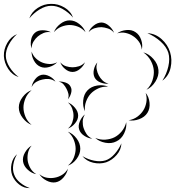

<svg xmlns="http://www.w3.org/2000/svg" viewBox="-101 -722 904 990"><path d="M50 -627Q62 -661 94 -681.5Q126 -702 162 -702Q198 -703 231 -683.5Q264 -664 276 -631Q253 -658 222 -675.5Q191 -693 162 -692Q134 -692 103.5 -673.5Q73 -655 50 -627ZM177 -556Q186 -580 209.5 -598.5Q233 -617 258 -617Q284 -617 307.5 -598.5Q331 -580 340 -556Q323 -576 301 -584.5Q279 -593 258 -593Q238 -593 216 -584.5Q194 -576 177 -556ZM356 -556Q363 -575 382.5 -590.5Q402 -606 423 -606Q443 -605 461.5 -588.5Q480 -572 487 -553Q474 -569 456 -575Q438 -581 422 -582Q405 -582 387 -576.5Q369 -571 356 -556ZM503 -550Q522 -564 550 -567Q578 -570 598 -556Q618 -543 627 -516.5Q636 -490 630 -466Q628 -490 614.5 -508Q601 -526 585 -536Q569 -547 547.5 -552Q526 -557 503 -550ZM62 -472Q55 -491 59 -515Q63 -539 79 -553Q94 -566 118.5 -566Q143 -566 161 -556Q141 -559 124 -552Q107 -545 94 -534Q82 -524 72 -508Q62 -492 62 -472ZM659 -551Q700 -549 732 -520.5Q764 -492 776 -453Q788 -414 778.5 -372Q769 -330 736 -306Q758 -340 767 -379.5Q776 -419 767 -450Q757 -481 727 -508Q697 -535 659 -551ZM-5 -325Q-38 -335 -58.5 -366.5Q-79 -398 -81 -433Q-82 -468 -63.5 -500.5Q-45 -533 -13 -546Q-39 -523 -55.5 -492Q-72 -461 -71 -433Q-70 -405 -51.5 -375.5Q-33 -346 -5 -325ZM194 -401Q178 -384 152.5 -376.5Q127 -369 107 -378Q86 -387 73.5 -410.5Q61 -434 62 -456Q69 -435 84 -421Q99 -407 116 -400Q133 -393 153.5 -392Q174 -391 194 -401ZM638 -452Q667 -444 690 -418Q713 -392 716 -361Q719 -331 700.5 -301.5Q682 -272 654 -259Q676 -280 685 -307.5Q694 -335 692 -359Q690 -384 676.5 -409Q663 -434 638 -452ZM337 -401Q330 -382 311.5 -366.5Q293 -351 273 -351Q253 -351 234.5 -366.5Q216 -382 210 -401Q222 -386 239.5 -380.5Q257 -375 273 -375Q289 -375 306.5 -380.5Q324 -386 337 -401ZM459 -291Q440 -288 418 -296.5Q396 -305 387 -322Q378 -340 383 -363Q388 -386 401 -400Q394 -382 397.5 -364.5Q401 -347 408 -334Q415 -320 427.5 -307.5Q440 -295 459 -291ZM62 -273Q65 -293 79 -312Q93 -331 113 -336Q132 -340 153.5 -329Q175 -318 185 -301Q169 -313 151 -314.5Q133 -316 118 -312Q102 -309 86.5 -300Q71 -291 62 -273ZM201 -301Q217 -303 236.5 -296.5Q256 -290 263 -275Q271 -261 265.5 -241.5Q260 -222 249 -210Q255 -225 251.5 -239Q248 -253 242 -264Q236 -276 226.5 -287Q217 -298 201 -301ZM337 -148Q325 -173 328 -204.5Q331 -236 350 -256Q369 -276 400 -281Q431 -286 457 -275Q429 -277 405.5 -266Q382 -255 367 -239Q352 -223 343 -199Q334 -175 337 -148ZM62 -78Q36 -88 16 -114Q-4 -140 -4 -168Q-4 -196 16 -222Q36 -248 62 -257Q40 -239 30 -214.5Q20 -190 20 -168Q20 -145 30 -120.5Q40 -96 62 -78ZM650 -243Q667 -223 670 -192.5Q673 -162 659 -140Q645 -118 616.5 -107.5Q588 -97 562 -102Q588 -106 607.5 -120.5Q627 -135 638 -153Q649 -170 653.5 -194Q658 -218 650 -243ZM249 -194Q269 -186 285.5 -166.5Q302 -147 302 -126Q302 -105 285.5 -85.5Q269 -66 249 -59Q265 -72 271.5 -90.5Q278 -109 278 -126Q278 -143 271.5 -161.5Q265 -180 249 -194ZM375 -7Q355 -8 334 -21.5Q313 -35 307 -55Q301 -74 311 -97Q321 -120 337 -132Q326 -115 325.5 -96Q325 -77 330 -62Q335 -46 345.5 -30.5Q356 -15 375 -7ZM550 -92Q553 -63 539 -34Q525 -5 499 7Q474 20 442 14Q410 8 390 -11Q416 0 442.5 -2Q469 -4 489 -14Q509 -24 526 -44Q543 -64 550 -92ZM249 -43Q275 -33 294 -8Q313 17 313 45Q313 72 294 97.5Q275 123 249 132Q270 115 279.5 91Q289 67 289 45Q289 23 279.5 -1Q270 -25 249 -43ZM525 17Q524 50 500.5 77Q477 104 446 115Q414 125 379.5 117Q345 109 324 83Q352 100 384.5 106.5Q417 113 443 105Q468 97 490 72Q512 47 525 17ZM86 176Q63 172 42.5 153.5Q22 135 18 112Q14 88 28 64Q42 40 62 29Q47 47 43 68Q39 89 42 108Q45 126 55.5 145Q66 164 86 176ZM53 248Q23 249 -2 229.5Q-27 210 -38 182Q-48 154 -41.5 123Q-35 92 -13 73Q-28 98 -32.5 127Q-37 156 -28 178Q-20 201 2.5 219.5Q25 238 53 248ZM249 148Q245 171 227 192.5Q209 214 186 218Q163 222 138.5 209Q114 196 102 176Q120 191 141.5 194.5Q163 198 182 194Q200 191 218.5 180Q237 169 249 148Z"/></svg>

Font: Rubik Puddles
Style: Regular
Weight: 400
Designer: Hubert and Fischer, NaN
Foundry: Hubert and Fischer, NaN
Version: Version 2.200